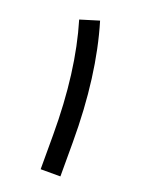

<svg xmlns="http://www.w3.org/2000/svg" viewBox="-124 -701 582 763"><g transform="rotate(20 166.5 -320.0)"><path d="M228.5 -2H145V-146.5Q145 -414.1 85.4 -613.3L165 -637.7Q228.5 -426.3 228.5 -146Z"/></g></svg>

Font: Shabnam FD-WOL
Style: FD-WOL
Weight: 400
Foundry: DejaVu fonts team - Redesigned by Saber Rastikerdar - Based on Vazir font
Version: Version 5.0.1